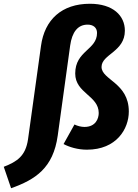

<svg xmlns="http://www.w3.org/2000/svg" viewBox="-120 -779 734 1021"><path d="M-61 222C68 176 163 115 187 -58L253 -536C263 -609 294 -648 346 -648C376 -648 396 -632 396 -604C396 -513 280 -510 280 -388C280 -283 405 -271 405 -178C405 -150 390 -104 329 -104C312 -104 292 -109 276 -117L218 -13C248 3 293 17 342 17C500 17 565 -94 565 -186C565 -339 420 -354 420 -423C420 -491 544 -503 544 -616C544 -696 481 -759 358 -759C209 -759 117 -675 98 -535L29 -38C16 50 -28 80 -100 108Z"/></svg>

Font: Fira Sans
Style: Bold Italic
Weight: 700
Italic angle: -8°
Designer: bBox Type GmbH & Carrois Corporate GbR & Edenspiekermann AG
Foundry: bBox Type GmbH & Carrois Corporate GbR & Edenspiekermann AG
Version: Version 4.301;PS 004.301;hotconv 1.0.88;makeotf.lib2.5.64775